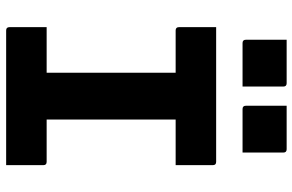

<svg xmlns="http://www.w3.org/2000/svg" viewBox="-188 -788 975 640"><g transform="rotate(90 300.0 -467.5)"><path d="M530 0H81Q70 0 70 -11V-135H222V-565H81Q70 -565 70 -576V-700H519Q530 -700 530 -689V-565H378V-135H519Q530 -135 530 -124ZM112 -935H257Q268 -935 268 -924V-788H123Q112 -788 112 -799ZM332 -935H477Q488 -935 488 -924V-788H343Q332 -788 332 -799Z"/></g></svg>

Font: Recursive Mn Lnr St XBd
Style: Regular
Weight: 800
Monospace: yes
Version: Version 1.079;hotconv 1.0.112;makeotfexe 2.5.65598; ttfautoh